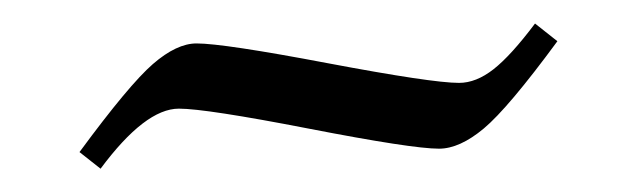

<svg xmlns="http://www.w3.org/2000/svg" viewBox="-20 -314 541 164"><path d="M47.9 -184.1Q90.3 -241.7 110.6 -259.3Q130.9 -276.9 147.9 -276.9Q170.9 -276.9 260 -260Q349.1 -243.2 372.1 -243.2Q386.7 -243.2 401.6 -254.9Q416.5 -266.6 437 -293.9L456.1 -278.8Q414.1 -221.7 393.3 -204.3Q372.6 -187 355 -187Q332 -187 243.9 -204.1Q155.8 -221.2 132.8 -221.2Q104 -221.2 65.9 -169.9Z"/></svg>

Font: Dehuti
Style: Book
Weight: 400
Version: Version 1.2